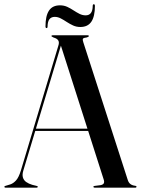

<svg xmlns="http://www.w3.org/2000/svg" viewBox="-21 -862 649 882"><path d="M137.5 -271H401.5L403 -260.5H135ZM152.5 -4Q152.5 -2.5 151.2 -1.2Q150 0 147.5 0H3.5Q1.5 0 0.2 -1.2Q-1 -2.5 -1 -4Q-1 -5.5 0.2 -6.5Q1.5 -7.5 3.5 -8L26.5 -15Q40 -19.5 52.5 -33Q65 -46.5 75 -79L247 -652Q252 -667 246.8 -676Q241.5 -685 225.5 -689.5Q220.5 -692.5 218 -693.5Q215.5 -694.5 215.5 -696Q215.5 -698.5 216.8 -699.2Q218 -700 221 -700H382Q384.5 -700 385.8 -699.2Q387 -698.5 387 -696.5Q387 -694.5 384.8 -693Q382.5 -691.5 377.5 -690Q363 -688.5 360.2 -684.2Q357.5 -680 361.5 -668.5L566 -35Q570 -22.5 578.5 -16.2Q587 -10 600.5 -8.5Q603.5 -8 604.8 -7Q606 -6 606 -4Q606 -2.5 604.8 -1.2Q603.5 0 601 0H413Q411 0 409.5 -1.2Q408 -2.5 408 -4Q408 -6 409.8 -6.8Q411.5 -7.5 414 -8L441.5 -11.5Q453 -14 456 -20.5Q459 -27 455 -38.5L256 -661L266.5 -678L86 -78Q80.5 -60 84.2 -47Q88 -34 99.2 -26Q110.5 -18 127 -13L147 -8Q150 -7.5 151.2 -6.5Q152.5 -5.5 152.5 -4ZM348 -738Q330 -738 314.8 -745Q299.5 -752 285.5 -761.2Q271.5 -770.5 258 -777.5Q244.5 -784.5 230.5 -784.5Q198 -784.5 197.5 -740.5Q197.5 -733 193 -733Q188 -733 188 -741Q188 -789 204 -813.2Q220 -837.5 254.5 -837.5Q273 -837.5 288 -830.5Q303 -823.5 317 -814.2Q331 -805 344.5 -798.2Q358 -791.5 372.5 -791.5Q404.5 -791.5 405 -835Q405 -842.5 410 -842.5Q415 -842.5 415 -834.5Q415 -787 398.8 -762.5Q382.5 -738 348 -738Z"/></svg>

Font: Fraunces 96pt
Style: Regular
Weight: 400
Version: Version 1.000;[b76b70a41]